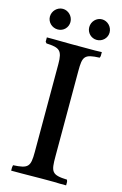

<svg xmlns="http://www.w3.org/2000/svg" viewBox="-126 -884 594 938"><g transform="rotate(15 171.0 -414.5)"><path d="M309 0V-18L306 -28C227 -31 222 -45 222 -124V-555C222 -629 229 -642 306 -645L309 -654V-674C298 -674 286 -673 275 -673H152C119 -673 96 -674 64 -674H31V-652L37 -645C103 -642 119 -632 119 -563V-117C119 -43 109 -32 33 -28L31 -16V0H85C114 0 152 -1 185 -1H219C239 -1 258 -1 278 0ZM269 -829C241 -829 218 -805 218 -776C218 -748 241 -725 269 -725C298 -725 321 -748 321 -776C321 -805 297 -829 269 -829ZM71 -829C43 -829 19 -805 19 -776C19 -748 43 -725 72 -725C101 -725 123 -748 123 -776C123 -805 99 -829 71 -829Z"/></g></svg>

Font: Sibila
Style: Regular
Weight: 400
Designer: Stefan Peev
Foundry: Context Ltd
Version: Version 1.000